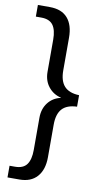

<svg xmlns="http://www.w3.org/2000/svg" viewBox="-102 -770 537 1022"><g transform="rotate(10 167.0 -259.0)"><path d="M45.9 144.5Q90.3 144.5 109.6 117.9Q128.9 91.3 128.9 39.6V-134.8Q128.9 -182.6 154.3 -215.8Q179.7 -249 223.1 -258.8V-259.8Q181.2 -269.5 155 -302.5Q128.9 -335.4 128.9 -382.8V-556.6Q128.9 -609.4 109.6 -635.5Q90.3 -661.6 45.9 -661.6H16.6V-724.6H81.1Q145 -724.6 177.5 -687.5Q210 -650.4 210 -581.5V-404.8Q210 -348.1 235.8 -319.8Q261.7 -291.5 315.9 -289.6V-227.5Q261.2 -225.6 235.6 -197.3Q210 -168.9 210 -111.8V64.5Q210 131.8 176.5 169.7Q143.1 207.5 81.1 207.5H16.6V144.5Z"/></g></svg>

Font: TypoPRO Liberation Sans
Style: Regular
Weight: 400
Designer: Steve Matteson
Foundry: Ascender Corporation
Version: Version 2.00.1